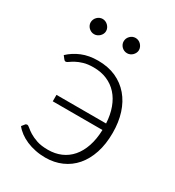

<svg xmlns="http://www.w3.org/2000/svg" viewBox="-168 -784 812 890"><g transform="rotate(30 238.0 -339.0)"><path d="M40.5 0ZM47.5 -448Q75.5 -474.5 113 -490Q150.5 -505.5 199 -505.5Q253 -505.5 294.8 -486.8Q336.5 -468 365.5 -434Q394.5 -400 409.5 -353Q424.5 -306 424.5 -249Q424.5 -188.5 408.8 -141Q393 -93.5 364.8 -60.8Q336.5 -28 297 -10.8Q257.5 6.5 210.5 6.5Q182.5 6.5 156.8 1.2Q131 -4 109 -13.5Q87 -23 69.5 -36Q52 -49 40.5 -64L52.5 -79Q56 -84 62.5 -84Q68 -84 77.2 -75.8Q86.5 -67.5 102.5 -57.5Q118.5 -47.5 142.8 -39.2Q167 -31 203 -31Q241 -31 272.2 -44.5Q303.5 -58 326.2 -84.2Q349 -110.5 362 -149Q375 -187.5 376.5 -237H110.5V-271.5H376Q373.5 -317 360.2 -353.2Q347 -389.5 324 -415Q301 -440.5 269 -454.2Q237 -468 196.5 -468Q165.5 -468 143.8 -461.5Q122 -455 107.5 -447Q93 -439 84.2 -432.5Q75.5 -426 70.5 -426Q66.5 -426 64.2 -427.8Q62 -429.5 59.5 -432.5ZM162 -642Q162 -634 158.5 -626.8Q155 -619.5 149.2 -614Q143.5 -608.5 136 -605.2Q128.5 -602 120.5 -602Q112 -602 104.8 -605.2Q97.5 -608.5 91.8 -614Q86 -619.5 82.8 -626.8Q79.5 -634 79.5 -642Q79.5 -650.5 82.8 -658Q86 -665.5 91.8 -671.2Q97.5 -677 104.8 -680.2Q112 -683.5 120.5 -683.5Q128.5 -683.5 136 -680.2Q143.5 -677 149.2 -671.2Q155 -665.5 158.5 -658Q162 -650.5 162 -642ZM338 -642Q338 -634 334.5 -626.8Q331 -619.5 325.5 -614Q320 -608.5 312.5 -605.2Q305 -602 297 -602Q288.5 -602 281 -605.2Q273.5 -608.5 268 -614Q262.5 -619.5 259.2 -626.8Q256 -634 256 -642Q256 -659 268 -671.2Q280 -683.5 297 -683.5Q305 -683.5 312.5 -680.2Q320 -677 325.5 -671.2Q331 -665.5 334.5 -658Q338 -650.5 338 -642Z"/></g></svg>

Font: Lato Light
Style: Regular
Weight: 300
Designer: Lukasz Dziedzic
Foundry: tyPoland Lukasz Dziedzic
Version: Version 2.007; 2014-02-27